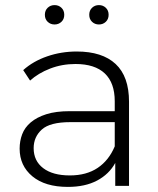

<svg xmlns="http://www.w3.org/2000/svg" viewBox="-20 -729 619 753"><path d="M430 -250H256Q176 -250 144 -221Q112 -192 112 -148Q112 -98 149.5 -69.5Q187 -41 254 -41Q319 -41 363 -70.5Q407 -100 430 -155ZM246 4Q157 4 107 -37.5Q57 -79 57 -146Q57 -176 67 -202.5Q77 -229 100.5 -249Q124 -269 161.5 -281Q199 -293 254 -293H430V-332Q430 -404 391 -441Q352 -478 276 -478Q223 -478 176.5 -460Q130 -442 98 -413L71 -454Q110 -489 165 -508Q220 -527 281 -527Q381 -527 433.5 -478Q486 -429 486 -330V0H432V-90Q408 -46 361 -21Q314 4 246 4ZM368 -633Q352 -633 341 -643.5Q330 -654 330 -671Q330 -688 341 -698.5Q352 -709 368 -709Q384 -709 395 -698.5Q406 -688 406 -671Q406 -654 395 -643.5Q384 -633 368 -633ZM194 -633Q178 -633 167 -643.5Q156 -654 156 -671Q156 -688 167 -698.5Q178 -709 194 -709Q210 -709 221 -698.5Q232 -688 232 -671Q232 -654 221 -643.5Q210 -633 194 -633Z"/></svg>

Font: Montserrat-Alt1 Light
Style: Regular
Weight: 300
Designer: Differentunic
Foundry: Differentunic
Version: Version 7.222